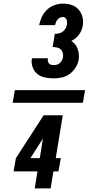

<svg xmlns="http://www.w3.org/2000/svg" viewBox="-20 -873 540 1061"><path d="M277 -440Q252 -440 228 -445Q204 -450 186.5 -464Q169 -478 160.5 -501Q152 -524 156 -548L157 -551H245V-550Q243 -542 244.5 -535Q246 -528 250.5 -522.5Q255 -517 262.5 -515Q270 -513 277 -513Q286 -513 294.5 -515.5Q303 -518 310 -524Q317 -530 321.5 -538.5Q326 -547 328 -556Q330 -568 327 -580Q324 -592 315.5 -600Q307 -608 295 -610.5Q283 -613 271 -613L283 -686Q294 -686 305.5 -688.5Q317 -691 326.5 -698Q336 -705 342 -715.5Q348 -726 350 -737Q351 -744 350.5 -751.5Q350 -759 347.5 -765Q345 -771 340 -775Q335 -779 327 -779Q319 -779 311.5 -775.5Q304 -772 298 -765Q292 -758 289 -750Q286 -742 284 -734H196Q201 -757 211 -779Q221 -801 239 -818.5Q257 -836 280.5 -844.5Q304 -853 327 -853Q353 -853 376 -845.5Q399 -838 414.5 -820Q430 -802 436 -778Q442 -754 437 -729Q435 -716 429.5 -704Q424 -692 416 -681Q408 -670 397.5 -661.5Q387 -653 374 -647Q386 -639 395 -628Q404 -617 409 -603Q414 -589 415.5 -574Q417 -559 415 -544Q411 -521 398 -500Q385 -479 365 -464.5Q345 -450 322.5 -445Q300 -440 277 -440ZM50 -305 62 -375H450L438 -305ZM172 168 187 74H55L68 1L221 -236H327L288 1H316L303 74H275L260 168ZM200 1 217 -107 148 1Z"/></svg>

Font: Iosevka SS18 Heavy
Style: Italic
Weight: 900
Italic angle: -9°
Monospace: yes
Designer: Belleve Invis
Foundry: Belleve Invis
Version: Version 25.1.1; ttfautohint (v1.8.4)